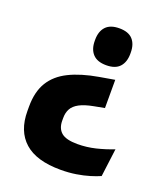

<svg xmlns="http://www.w3.org/2000/svg" viewBox="-126 -590 713 835"><g transform="rotate(20 231.0 -172.0)"><path d="M342.3 -287.9V-157.3L294.2 -148.2Q253.2 -140.5 229.6 -127.9Q206 -115.2 196.2 -97.3Q186.3 -79.4 186.3 -55V-42.4Q186.3 -6.2 208.3 12.4Q230.3 31 283 31Q325.4 31 366.6 21Q407.8 11 446.5 -4.3L429.9 125.5Q411 134.1 383.7 142.3Q356.4 150.6 323.2 155.9Q289.9 161.2 252.1 161.2Q140.2 161.2 85 112Q29.7 62.8 29.7 -30.1V-50.4Q29.7 -119.2 57 -163.9Q84.3 -208.7 138.2 -235.3Q192.1 -262 272.1 -275.8ZM283.1 -504.7Q325.2 -504.7 345.2 -482.8Q365.2 -460.9 365.2 -422V-416.6Q365.2 -378.2 345.2 -356.1Q325.2 -334 283.1 -334Q241.4 -334 220.9 -356.1Q200.5 -378.2 200.5 -416.6V-422Q200.5 -460.9 220.9 -482.8Q241.4 -504.7 283.1 -504.7Z"/></g></svg>

Font: Anek Gurmukhi Medium
Style: Regular
Weight: 500
Designer: Sarang Kulkarni (Gurmukhi), Yesha Goshar (Latin)
Foundry: Ek Type
Version: Version 1.003